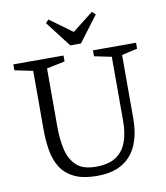

<svg xmlns="http://www.w3.org/2000/svg" viewBox="-89 -873 826 957"><g transform="rotate(-10 324.5 -395.0)"><path d="M327 10Q253 10 208.5 -12.5Q164 -35 141 -73Q118 -111 110 -160.5Q102 -210 102 -264V-561L10 -580V-610H264V-580L172 -561V-264Q172 -204 183.5 -152Q195 -100 228 -68Q261 -36 327 -36Q392 -36 429.5 -61Q467 -86 483.5 -131Q500 -176 500 -235V-562L413 -580V-610H631V-580L552 -562V-236Q552 -208 547 -175Q542 -142 529 -109.5Q516 -77 491 -50Q466 -23 426 -6.5Q386 10 327 10ZM306 -654 206 -784 221 -800 335 -717 441 -800 458 -784 360 -654Z"/></g></svg>

Font: Manuale Light
Style: Regular
Weight: 300
Designer: Eduardo Tunni / Pablo Cosgaya
Foundry: Eduardo Tunni / Pablo Cosgaya
Version: Version 1.002